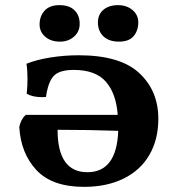

<svg xmlns="http://www.w3.org/2000/svg" viewBox="-20 -722 691 747"><path d="M596 -260Q596 -179 561 -119Q526 -59 460.5 -27Q395 5 307 5Q183 5 122 -60Q61 -125 55 -228Q61 -258 80 -275H438Q432 -358 392 -404Q352 -450 267 -450Q211 -450 189 -426.5Q167 -403 159 -345Q154 -344 144 -344Q108 -344 84 -357Q87 -387 87 -416Q87 -449 83 -474Q123 -490 177 -498.5Q231 -507 286 -507Q447 -507 521.5 -438Q596 -369 596 -260ZM440 -213Q327 -217 204 -217Q204 -52 320 -52Q434 -52 440 -213ZM134 -627Q134 -659 153.5 -680.5Q173 -702 211 -702Q250 -702 270 -682Q290 -662 290 -629Q290 -599 268 -579.5Q246 -560 213 -560Q178 -560 156 -579Q134 -598 134 -627ZM361 -635Q361 -666 382.5 -684Q404 -702 439 -702Q473 -702 495.5 -683Q518 -664 518 -635Q518 -603 500 -581.5Q482 -560 443 -560Q404 -560 382.5 -580.5Q361 -601 361 -635Z"/></svg>

Font: Vollkorn SC
Style: Bold
Weight: 700
Designer: Friedrich Althausen
Foundry: Friedrich Althausen
Version: Version 4.015